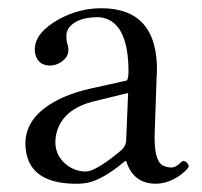

<svg xmlns="http://www.w3.org/2000/svg" viewBox="-20 -439 494 469"><path d="M293 -211.9 210.9 -191.9Q132.3 -172.9 117.7 -112.8Q115.2 -102.1 115.2 -91.8Q115.2 -56.6 145.5 -34.2Q165 -20.5 189 -20Q212.4 -20 267.1 -64.5Q272.5 -68.8 274.9 -70.8Q287.1 -81.1 288.1 -95.2ZM288.1 -45.9H286.1L267.1 -30.8Q220.2 4.9 185.5 8.8Q174.3 10.3 161.1 9.8Q43.5 7.8 42 -87.9Q42 -159.7 134.3 -201.2Q164.1 -214.4 199.2 -222.2L289.1 -242.2Q293.5 -244.6 293.9 -263.2Q293.9 -379.4 233.9 -395Q226.1 -397 219.2 -397Q167.5 -397 147.9 -370.6Q142.1 -361.3 142.1 -352.1Q142.1 -339.4 144 -333Q147 -326.2 147 -315.9Q147 -298.8 127.4 -286.1Q115.7 -279.3 103 -278.8Q73.7 -278.8 66.4 -306.2Q64.9 -312.5 64.9 -317.9Q64.9 -359.4 125 -392.6Q174.3 -418.9 227.1 -418.9Q367.7 -418.9 363.3 -259.3Q363.3 -257.3 362.8 -256.8L357.9 -115.2Q355.5 -47.9 377 -35.2Q386.2 -30.3 397.9 -29.8Q410.2 -29.8 422.4 -43Q425.8 -45.4 426.8 -45.9Q434.6 -45.9 439.9 -37.1Q440.9 -34.7 440.9 -33.2Q440.9 -26.4 418.5 -9.8Q389.6 9.8 359.9 9.8Q305.2 9.3 288.1 -45.9Z"/></svg>

Font: Linux Libertine Display O
Style: Regular
Weight: 400
Designer: Philipp H. Poll
Foundry: Philipp H. Poll
Version: Version 5.0.9